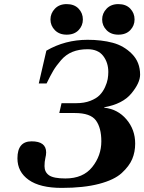

<svg xmlns="http://www.w3.org/2000/svg" viewBox="-20 -901 703 936"><path d="M557 -881Q594 -881 615 -859Q636 -837 636 -806Q636 -776 615 -754Q594 -732 557 -732Q521 -732 499.5 -754Q478 -776 478 -806Q478 -836 499.5 -858.5Q521 -881 557 -881ZM305 -881Q342 -881 363 -859Q384 -837 384 -806Q384 -776 363 -754Q342 -732 305 -732Q269 -732 247.5 -754Q226 -776 226 -806Q226 -836 247.5 -858.5Q269 -881 305 -881ZM65 -129Q65 -212 134 -212Q205 -212 205 -158Q205 -146 201 -129.5Q197 -113 197 -91Q197 -62 219 -46.5Q241 -31 299 -31Q385 -31 429.5 -86.5Q474 -142 474 -212Q474 -278 447.5 -314Q421 -350 345 -350H269L280 -398H352Q391 -398 420.5 -409.5Q450 -421 466 -437.5Q482 -454 492 -476Q502 -498 505 -515.5Q508 -533 508 -550Q508 -596 483 -628.5Q458 -661 407 -661Q365 -661 333 -648Q301 -635 277 -607Q253 -579 239.5 -556Q226 -533 207 -494H169L206 -654Q297 -707 407 -707Q475 -707 529.5 -692.5Q584 -678 623.5 -638Q663 -598 663 -537Q663 -497 620.5 -445.5Q578 -394 488 -378V-376Q554 -369 596.5 -319Q639 -269 639 -201Q639 -160 624.5 -125.5Q610 -91 573.5 -57.5Q537 -24 462.5 -4.5Q388 15 281 15Q175 15 120 -24Q65 -63 65 -129Z"/></svg>

Font: Heuristica
Style: Bold Italic
Weight: 700
Italic angle: -13°
Version: Version 1.0.2